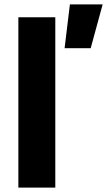

<svg xmlns="http://www.w3.org/2000/svg" viewBox="-20 -848 484 868"><path d="M63 -770H230V0H63ZM296 -828H444L390 -630H272Z"/></svg>

Font: Unbounded Medium
Style: Regular
Weight: 500
Designer: Luke Prowse, Jean-Baptiste Morizot, Fátima Lázaro, Florian Runge
Foundry: NaN
Version: Version 1.700